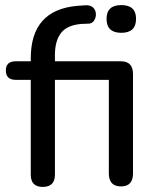

<svg xmlns="http://www.w3.org/2000/svg" viewBox="-20 -728 615 755"><path d="M457 -599Q399 -599 399 -654Q399 -708 457 -708Q515 -708 515 -654Q515 -599 457 -599ZM148 7Q101 7 101 -41V-414H42Q3 -414 3 -451Q3 -487 42 -487H101V-499Q101 -689 284 -705L312 -707Q335 -709 345.5 -699Q356 -689 357 -674.5Q358 -660 350.5 -648Q343 -636 329 -635L302 -634Q245 -630 220.5 -599Q196 -568 196 -512V-487H456Q503 -487 503 -436V-46Q503 5 456 5Q408 5 408 -46V-414H196V-41Q196 7 148 7Z"/></svg>

Font: Chiron GoRound TC
Style: Regular
Weight: 400
Designer: Ryoko NISHIZUKA 西塚涼子 (kana, bopomofo & ideographs); Paul D. Hunt (Latin, Greek & Cyrillic); Sandoll Communications 산돌커뮤니
Foundry: Adobe
Version: Version 1.000;hotconv 1.1.1;makeotfexe 2.6.0